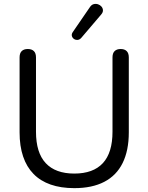

<svg xmlns="http://www.w3.org/2000/svg" viewBox="-20 -966 769 995"><path d="M365 9Q295.5 9 242.5 -9.5Q189.5 -28 153.8 -64.5Q118 -101 99.8 -155Q81.5 -209 81.5 -280V-668.5Q81.5 -690.5 92.5 -701.2Q103.5 -712 124 -712Q144.5 -712 155.5 -701.2Q166.5 -690.5 166.5 -668.5V-283.5Q166.5 -174.5 217 -120.5Q267.5 -66.5 365 -66.5Q463 -66.5 513 -120.5Q563 -174.5 563 -283.5V-668.5Q563 -690.5 574 -701.2Q585 -712 605.5 -712Q625.5 -712 636.5 -701.2Q647.5 -690.5 647.5 -668.5V-280Q647.5 -186 615.5 -121.2Q583.5 -56.5 520.5 -23.8Q457.5 9 365 9ZM401 -769.5Q392.5 -760 382 -759.2Q371.5 -758.5 363.2 -764.2Q355 -770 352.5 -779.5Q350 -789 357 -799.5L445.5 -928.5Q454 -941.5 465.5 -944.5Q477 -947.5 488 -943.8Q499 -940 506 -931.8Q513 -923.5 513.5 -912.8Q514 -902 504.5 -891Z"/></svg>

Font: Nunito ExtraLight
Style: Regular
Weight: 200
Designer: Vernon Adams
Foundry: Vernon Adams
Version: Version 3.602;April 4, 2023;FontCreator 14.0.0.2856 64-bit